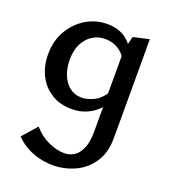

<svg xmlns="http://www.w3.org/2000/svg" viewBox="-132 -524 799 908"><g transform="rotate(20 267.5 -69.5)"><path d="M238 289Q204 289 170 281Q136 273 105 256Q74 239 49 213L113 140Q147 179 189.5 198Q232 217 268 217Q297 217 319 202.5Q341 188 354.5 156Q368 124 368 72V-339L386 -410L466 -428V69Q466 144 432.5 193Q399 242 347 265.5Q295 289 238 289ZM231 9Q172 9 128.5 -18Q85 -45 61.5 -91.5Q38 -138 38 -198Q38 -264 67.5 -315.5Q97 -367 146 -397Q195 -427 254 -427Q292 -427 321 -414.5Q350 -402 371 -378Q392 -354 403 -320L379 -290Q361 -324 332 -340.5Q303 -357 269 -357Q232 -357 203.5 -338.5Q175 -320 159 -287Q143 -254 143 -209Q143 -166 156.5 -132Q170 -98 195.5 -78Q221 -58 256 -58Q286 -58 319.5 -75Q353 -92 377 -134L412 -115Q390 -73 363.5 -46Q337 -19 303.5 -5Q270 9 231 9Z"/></g></svg>

Font: Ysabeau Infant SemiBold
Style: Regular
Weight: 600
Designer: Christian Thalmann (Catharsis Fonts)
Version: Version 2.002; featfreeze: ss01,ss02,lnum